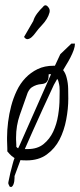

<svg xmlns="http://www.w3.org/2000/svg" viewBox="-20 -608 305 729"><path d="M11.7 84Q18.6 47.9 28.3 13.7Q31.2 2 35.2 -7.8Q29.3 -11.7 24.4 -15.6Q16.6 -22.5 7.8 -33.2V-43.9Q7.8 -50.8 7.3 -59.1Q6.8 -67.4 6.8 -74.2V-85.9Q6.8 -113.3 10.7 -144.5Q14.6 -175.8 22.5 -205.6Q30.3 -235.4 43.5 -263.2Q56.6 -291 76.7 -312Q96.7 -333 123 -345.7Q149.4 -358.4 183.6 -358.4H188.5L209 -402.3L251 -442.4H264.6Q264.6 -431.6 259.8 -418Q254.9 -404.3 247.1 -389.2Q239.3 -374 229.5 -358.4Q224.6 -349.6 219.7 -341.8Q229.5 -329.1 233.4 -311.5Q238.3 -293 238.8 -271.5Q239.3 -250 239.3 -233.4Q239.3 -195.3 231.4 -153.8Q223.6 -112.3 206.1 -78.1Q188.5 -43.9 157.7 -21.5Q127 1 81.1 1Q67.4 1 57.6 0Q45.9 30.3 35.2 60.5V67.4Q35.2 73.2 34.2 80.1Q33.2 86.9 30.8 92.8Q28.3 98.6 24.4 101.6Q22.5 101.6 21.5 101.6H18.6Q18.6 101.6 17.6 101.6Q16.6 100.6 14.6 96.2Q12.7 91.8 11.7 89.8ZM85 -42Q122.1 -42 145.5 -61Q168.9 -80.1 182.1 -108.4Q195.3 -136.7 200.7 -170.4Q206.1 -204.1 206.1 -233.4Q206.1 -247.1 206.5 -263.2Q207 -279.3 203.1 -293.9Q202.1 -301.8 197.3 -308.6L191.4 -297.9Q183.6 -285.2 179.7 -275.4Q140.6 -191.4 103.5 -108.4Q88.9 -74.2 74.2 -42ZM42 -50.8Q44.9 -46.9 48.8 -44.9L53.7 -54.7L173.8 -326.2Q169.9 -326.2 165 -326.2Q165 -310.5 161.1 -302.7Q157.2 -294.9 150.9 -292Q144.5 -289.1 136.2 -288.6Q127.9 -288.1 118.7 -285.2Q109.4 -282.2 100.6 -276.4Q91.8 -270.5 85 -255.9Q69.3 -211.9 55.2 -171.4Q41 -130.9 41 -85.9V-78.1Q41 -74.2 41.5 -68.4Q42 -62.5 42 -57.6ZM126 -498Q121.1 -492.2 114.7 -483.4Q108.4 -474.6 101.1 -467.8Q93.8 -460.9 85.9 -459.5Q78.1 -458 71.3 -467.8L106.4 -528.3Q110.4 -543 121.6 -557.6Q132.8 -572.3 142.6 -581.1Q152.3 -594.7 163.1 -581.1Q170.9 -572.3 168 -560.5Q165 -548.8 157.7 -536.6Q150.4 -524.4 140.6 -514.2Q130.9 -503.9 126 -498Z"/></svg>

Font: Zeyada
Style: Regular
Weight: 400
Version: Version 1.002 2010